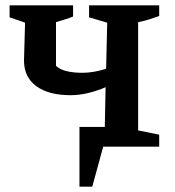

<svg xmlns="http://www.w3.org/2000/svg" viewBox="-20 -550 658 720"><path d="M245 -193Q162 -193 116 -227Q70 -261 70 -323L74 -465L16 -485V-530H254V-488Q242 -483 226.5 -478Q211 -473 190 -467V-303Q205 -289 230.5 -283Q256 -277 289 -277Q330 -277 378 -292L382 -465L314 -485V-530H577V-490Q560 -484 540 -477.5Q520 -471 498 -467V-61L577 -45V0H367L326 150H278V-74H373L376 -223Q344 -209 310 -201Q276 -193 245 -193Z"/></svg>

Font: Piazzolla SC SemiBold
Style: Regular
Weight: 600
Designer: Juan Pablo del Peral
Foundry: Huerta Tipografica
Version: Version 1.330